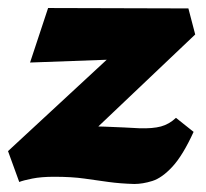

<svg xmlns="http://www.w3.org/2000/svg" viewBox="-25 -448 514 479"><path d="M310 11Q275 10 246 6Q217 2 185.5 -2.5Q154 -7 110 -7Q78 -7 55.5 -2.5Q33 2 23 6L-5 -71L332 -383L353 -303L50 -292L95 -428L445 -427L462 -362L126 -43L58 -97Q82 -108 120.5 -120.5Q159 -133 202 -133Q214 -133 237.5 -132Q261 -131 285 -130Q309 -129 323 -128Q356 -127 376.5 -132.5Q397 -138 414 -154L458 -119Q431 -60 405 -32Q379 -4 355 3.5Q331 11 310 11Z"/></svg>

Font: Ysabeau Infant Black
Style: Italic
Weight: 900
Italic angle: -12°
Designer: Christian Thalmann (Catharsis Fonts)
Version: Version 2.001;gftools[0.9.30]; featfreeze: ss01,ss02,lnum